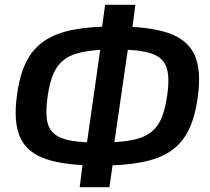

<svg xmlns="http://www.w3.org/2000/svg" viewBox="-20 -750 875 800"><path d="M460 -640Q599 -640 680 -613Q761 -586 790.5 -521.5Q820 -457 804 -345Q793 -263 766 -208Q739 -153 691 -120.5Q643 -88 570 -74Q497 -60 393 -60Q253 -60 172.5 -87Q92 -114 63.5 -178.5Q35 -243 51 -355Q62 -437 89 -491.5Q116 -546 164 -579Q212 -612 285 -626Q358 -640 460 -640ZM461 -544Q385 -544 333.5 -535Q282 -526 251 -504Q220 -482 203 -443.5Q186 -405 178 -345Q170 -288 175.5 -251Q181 -214 205.5 -193Q230 -172 275.5 -164Q321 -156 393 -156Q469 -156 520.5 -164.5Q572 -173 603.5 -195Q635 -217 652 -256Q669 -295 677 -355Q688 -432 672.5 -472.5Q657 -513 606.5 -528.5Q556 -544 461 -544ZM544 -730 528 -606 518 -581 453 -132 455 -103 436 30H312L329 -103L339 -132L403 -581L401 -606L418 -730Z"/></svg>

Font: Exo 2 SemiBold
Style: Italic
Weight: 600
Italic angle: -8°
Designer: Natanael Gama
Foundry: Natanael Gama
Version: Version 2.010